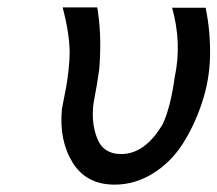

<svg xmlns="http://www.w3.org/2000/svg" viewBox="-20 -492 590 521"><path d="M150 -472H244Q252 -421 252 -376Q252 -332 249 -302Q244 -265 234 -213Q227 -163 242 -121Q258 -74 309 -74Q374 -74 422 -156Q443 -202 454 -282Q474 -375 447 -471H538Q551 -408 550 -342Q549 -276 528 -213Q507 -150 475 -100.5Q443 -51 394.5 -21Q346 9 291 9Q214 9 177 -51Q140 -111 148 -196Q148 -198 152 -217Q156 -236 159.5 -255.5Q163 -275 166 -302Q169 -329 169 -349Q169 -399 150 -472Z"/></svg>

Font: Coval
Style: Light Italic
Weight: 300
Foundry: Context Ltd
Version: Version 001.000